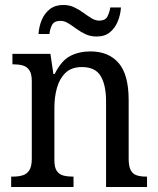

<svg xmlns="http://www.w3.org/2000/svg" viewBox="-20 -753 637 773"><path d="M25 0V-42H33Q54 -42 71 -47Q88 -52 98 -67.5Q108 -83 108 -114V-426Q108 -456 98 -470.5Q88 -485 71.5 -489.5Q55 -494 35 -494H30V-536H183L195 -455H200Q227 -509 262.5 -527.5Q298 -546 344 -546Q417 -546 457.5 -499.5Q498 -453 498 -350V-114Q498 -83 506.5 -67.5Q515 -52 531 -47Q547 -42 567 -42H572V0H407V-346Q407 -410 385.5 -446.5Q364 -483 310 -483Q268 -483 244 -460Q220 -437 209.5 -400Q199 -363 199 -320V-109Q199 -79 208.5 -65Q218 -51 234.5 -46.5Q251 -42 271 -42H276V0ZM369 -606Q344 -606 324 -615.5Q304 -625 287 -637.5Q270 -650 254.5 -659.5Q239 -669 224 -669Q198 -669 189.5 -652.5Q181 -636 179 -616H135Q137 -646 148 -672.5Q159 -699 180.5 -716Q202 -733 235 -733Q259 -733 279 -723.5Q299 -714 316 -701.5Q333 -689 348.5 -679.5Q364 -670 379 -670Q404 -670 412.5 -686.5Q421 -703 424 -723H467Q465 -693 454 -666.5Q443 -640 422.5 -623Q402 -606 369 -606Z"/></svg>

Font: Noto Serif Khmer SemiCondensed
Style: Regular
Weight: 400
Width: 4
Designer: Danh Hong and the Monotype Design Team
Foundry: Monotype Imaging Inc.
Version: Version 2.004